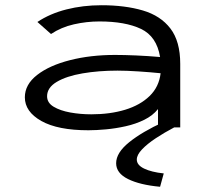

<svg xmlns="http://www.w3.org/2000/svg" viewBox="-20 -487 790 734"><path d="M318 11Q201 11 138 -24.5Q75 -60 75 -115Q75 -164 122 -200.5Q169 -237 247.5 -257Q326 -277 420 -277Q455 -277 501 -275Q547 -273 592 -269Q579 -348 519 -376.5Q459 -405 360 -405Q311 -405 262.5 -394Q214 -383 175 -357L123 -403Q171 -435 234 -451Q297 -467 368 -467Q458 -467 526 -447Q594 -427 631.5 -378Q669 -329 669 -243V0H584V-70Q564 -45 531.5 -29Q499 -13 461 -4.5Q423 4 385.5 7.5Q348 11 318 11ZM160 -119Q160 -94 185 -79Q210 -64 248.5 -57Q287 -50 329 -50Q401 -50 458.5 -67.5Q516 -85 552 -120Q588 -155 594 -207Q555 -211 509 -214Q463 -217 429 -217Q357 -217 295.5 -206.5Q234 -196 197 -174Q160 -152 160 -119ZM606 176 592 227Q515 220 469.5 197.5Q424 175 424 137Q424 97 473.5 57Q523 17 606 -21L646 0Q608 20 575.5 41.5Q543 63 523 84Q503 105 503 123Q503 144 531 157.5Q559 171 606 176Z"/></svg>

Font: Inconsolata ExtraExpanded
Style: Regular
Weight: 400
Width: 8
Monospace: yes
Designer: Raph Levien, Cyreal, Brenton Simpson
Foundry: Raph Levien, Cyreal, Google
Version: Version 3.001; ttfautohint (v1.8.2.53-6de2)